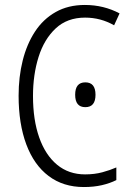

<svg xmlns="http://www.w3.org/2000/svg" viewBox="-20 -744 528 774"><path d="M323 -673Q251 -673 204.5 -629.5Q158 -586 135.5 -514.5Q113 -443 113 -357Q113 -261 138 -190Q163 -119 210 -80Q257 -41 323 -41Q361 -41 392.5 -49.5Q424 -58 449 -69V-18Q423 -5 390.5 2.5Q358 10 318 10Q235 10 176 -34.5Q117 -79 86 -162Q55 -245 55 -358Q55 -434 71.5 -500Q88 -566 121 -616.5Q154 -667 204.5 -695.5Q255 -724 322 -724Q398 -724 462 -690L440 -642Q386 -673 323 -673ZM283 -362Q283 -412 324 -412Q365 -412 365 -362Q365 -312 324 -312Q283 -312 283 -362Z"/></svg>

Font: Noto Sans Condensed Light
Style: Regular
Weight: 300
Width: 3
Designer: Monotype Design Team
Foundry: Monotype Imaging Inc.
Version: Version 2.013; ttfautohint (v1.8.4.7-5d5b)